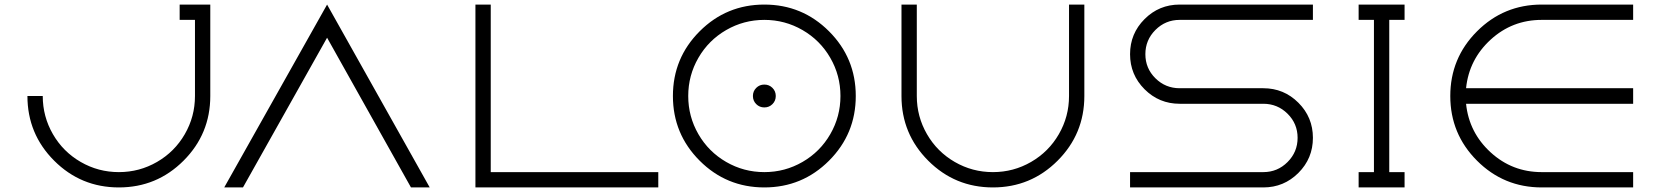

<svg xmlns="http://www.w3.org/2000/svg" viewBox="-20 -820 7265 840"><path d="M833 -800H900V-400Q900 -234 783 -117Q666 0 500 0Q334 0 217 -117Q100 -234 100 -400H167Q167 -310 211.5 -233Q256 -156 333 -111.5Q410 -67 500 -67Q590 -67 667 -111.5Q744 -156 788.5 -233Q833 -310 833 -400V-733H766V-800Z M961 0 1411 -800 1860 0H1778L1411 -655L1043 0Z M2643 -67H2800H2860V0H2643H2060V-52V-67V-800H2127V-67Z M3041 -683Q3158 -800 3324 -800Q3490 -800 3607 -683Q3724 -566 3724 -400Q3724 -234 3607 -117Q3490 0 3324 0Q3158 0 3041 -117Q2924 -234 2924 -400Q2924 -566 3041 -683ZM3157 -111.5Q3234 -67 3324 -67Q3414 -67 3491 -111.5Q3568 -156 3612.5 -233Q3657 -310 3657 -400Q3657 -490 3612.5 -567Q3568 -644 3491 -688.5Q3414 -733 3324 -733Q3234 -733 3157 -688.5Q3080 -644 3035.5 -567Q2991 -490 2991 -400Q2991 -310 3035.5 -233Q3080 -156 3157 -111.5ZM3359.5 -435.5Q3374 -421 3374 -400Q3374 -379 3359.5 -364.5Q3345 -350 3324 -350Q3303 -350 3288.5 -364.5Q3274 -379 3274 -400Q3274 -421 3288.5 -435.5Q3303 -450 3324 -450Q3345 -450 3359.5 -435.5Z M4657 -400V-800H4724V-400Q4724 -234 4607 -117Q4490 0 4324 0Q4158 0 4041 -117Q3924 -234 3924 -400V-800H3991V-400Q3991 -310 4035.5 -233Q4080 -156 4157 -111.5Q4234 -67 4324 -67Q4414 -67 4491 -111.5Q4568 -156 4612.5 -233Q4657 -310 4657 -400Z M5141 -800H5724V-733H5141Q5079 -733 5035 -689Q4991 -645 4991 -583Q4991 -521 5035 -477.5Q5079 -434 5141 -434H5507Q5597 -434 5660.5 -370.5Q5724 -307 5724 -217Q5724 -127 5660.5 -63.5Q5597 0 5507 0H4924V-67H5507Q5569 -67 5613 -111Q5657 -155 5657 -217Q5657 -279 5613 -322.5Q5569 -366 5507 -366H5141Q5051 -366 4987.5 -429.5Q4924 -493 4924 -583Q4924 -673 4987.5 -736.5Q5051 -800 5141 -800Z M6125 -733H6058V-67H6125V0H5924V-67H5991V-733H5924V-800H6125Z M6725 -800H7125V-733H6725Q6596 -733 6501.5 -646.5Q6407 -560 6394 -434H7125V-366H6394Q6407 -240 6501.5 -153.5Q6596 -67 6725 -67H7125V0H6725Q6559 0 6442 -117Q6325 -234 6325 -400Q6325 -566 6442 -683Q6559 -800 6725 -800Z"/></svg>

Font: Dune Rise
Style: Regular
Weight: 400
Version: Version 001.000